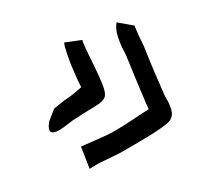

<svg xmlns="http://www.w3.org/2000/svg" viewBox="-58 -569 625 571"><g transform="rotate(10 254.5 -283.5)"><path d="M247 -62 210 -123Q235 -140 258 -155Q281 -170 297 -183Q320 -202 346 -227Q372 -252 389 -267Q388 -269 387 -270.5Q386 -272 385 -273Q366 -302 345 -334.5Q324 -367 301 -404Q299 -409 286 -425.5Q273 -442 261.5 -463.5Q250 -485 250 -505H304Q304 -505 313.5 -490.5Q323 -476 334 -461Q345 -446 347 -442Q368 -408 388.5 -376.5Q409 -345 430 -314Q431 -313 440 -302Q449 -291 456 -276.5Q463 -262 458 -248Q455 -239 438 -221.5Q421 -204 398.5 -184.5Q376 -165 357 -149Q338 -133 331 -127Q306 -108 284.5 -93Q263 -78 247 -62ZM150 -171Q104 -124 104 -181L112 -221Q120 -229 126 -236.5Q132 -244 136 -248Q152 -263 162.5 -275.5Q173 -288 180 -297Q167 -314 150.5 -339Q134 -364 121.5 -387Q109 -410 107 -419L159 -436Q161 -430 175 -410Q189 -390 207.5 -365Q226 -340 240 -317.5Q254 -295 254 -283Q254 -268 229.5 -247Q205 -226 173 -196Q166 -189 160.5 -182.5Q155 -176 150 -171Z"/></g></svg>

Font: Syne Tactile
Style: Regular
Weight: 400
Designer: Lucas Descroix
Foundry: Bonjour Monde
Version: Version 2.100; ttfautohint (v1.8.3)